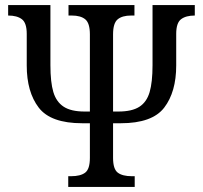

<svg xmlns="http://www.w3.org/2000/svg" viewBox="-20 -734 797 754"><path d="M248 -42H259Q296 -42 314.5 -56Q333 -70 333 -114V-250H303Q179 -250 132 -311.5Q85 -373 85 -477V-601Q85 -644 66 -658.5Q47 -673 12 -673V-714H178V-478Q178 -411 189.5 -372.5Q201 -334 230 -315Q259 -296 312 -296H333V-599Q333 -643 315 -658Q297 -673 262 -673H249V-714H508V-673H495Q460 -673 442 -658Q424 -643 424 -599V-296H445Q498 -296 527 -314.5Q556 -333 567.5 -372Q579 -411 579 -478V-714H745V-673Q710 -673 691 -658.5Q672 -644 672 -601V-477Q672 -373 625 -311.5Q578 -250 454 -250H424V-114Q424 -70 442.5 -56Q461 -42 498 -42H509V0H248Z"/></svg>

Font: Noto Serif Narrow
Style: Regular
Weight: 400
Width: 4
Designer: Monotype Design Team
Foundry: Monotype Imaging Inc.
Version: Version 1.001